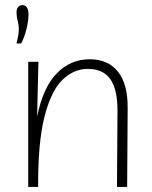

<svg xmlns="http://www.w3.org/2000/svg" viewBox="-20 -735 599 755"><path d="M45 -564Q48 -577 51 -591.5Q54 -606 54 -618Q54 -638 49.5 -653.5Q45 -669 45 -687Q45 -700 51.5 -707.5Q58 -715 67 -715Q92 -715 92 -678Q92 -653 84 -620.5Q76 -588 63 -564ZM91 0V-492H131L126 -277Q150 -393 204 -447.5Q258 -502 333 -502Q405 -502 444 -453Q483 -404 482 -309L480 0H440L442 -301Q442 -383 414 -423.5Q386 -464 325 -464Q269 -464 224.5 -420Q180 -376 154.5 -274.5Q129 -173 130 0Z"/></svg>

Font: Livvic ExtraLight
Style: Regular
Weight: 275
Designer: Jacques Le Bailly, Baron von Fonthausen
Version: Version 1.001; ttfautohint (v1.8.2)